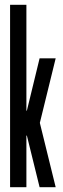

<svg xmlns="http://www.w3.org/2000/svg" viewBox="-20 -780 261 800"><path d="M145 0 92 -215H90V0H22V-760H90V-319H92L145 -537H212L146 -268L212 0Z"/></svg>

Font: Commune Nuit Debout
Style: Regular
Weight: 400
Designer: Sébastien Marchal
Foundry: Sébastien Marchal
Version: Version 1.003;PS 1.3;hotconv 1.0.88;makeotf.lib2.5.647800